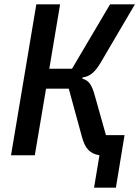

<svg xmlns="http://www.w3.org/2000/svg" viewBox="-20 -718 644 888"><path d="M415 150H516L556 -93H470L419 -274C404 -329 390 -346 361 -354L362 -360C393 -364 416 -380 443 -424L604 -698H489L313 -400H208L258 -698H148L31 0H141L193 -308H298L359 -85C374 -29 397 -7 440 0Z"/></svg>

Font: IBM Mono Medium
Style: Italic
Weight: 500
Italic angle: -9°
Monospace: yes
Designer: Mike Abbink, Paul van der Laan, Pieter van Rosmalen
Foundry: Bold Monday
Version: Version 2.3